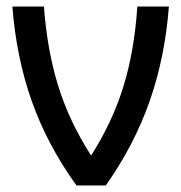

<svg xmlns="http://www.w3.org/2000/svg" viewBox="-20 -570 557 590"><path d="M499 -550Q487 -394 440 -259.5Q393 -125 305 0H215Q125 -125 77.5 -259.5Q30 -394 18 -550H115Q125 -415 159 -305.5Q193 -196 260 -92Q326 -196 359.5 -305Q393 -414 402 -550Z"/></svg>

Font: Krub Medium
Style: Regular
Weight: 500
Designer: Ekaluck Peanpanawate
Foundry: Cadson Demak Co.,Ltd.
Version: Version 1.000; ttfautohint (v1.6)